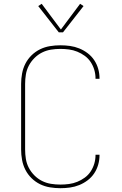

<svg xmlns="http://www.w3.org/2000/svg" viewBox="-20 -981 640 1009"><path d="M297 8Q270 8 242.5 3.5Q215 -1 190.5 -13Q166 -25 146 -44.5Q126 -64 113.5 -88.5Q101 -113 96 -140.5Q91 -168 91 -195V-540Q91 -567 96 -594.5Q101 -622 113.5 -646.5Q126 -671 146 -690.5Q166 -710 190.5 -722Q215 -734 242.5 -738.5Q270 -743 297 -743Q323 -743 348 -739.5Q373 -736 396.5 -726.5Q420 -717 440.5 -701.5Q461 -686 475 -665Q489 -644 496 -619.5Q503 -595 503 -570Q503 -569 503 -568.5Q503 -568 503 -567H482Q482 -568 482 -568.5Q482 -569 482 -569Q482 -592 475.5 -614Q469 -636 456.5 -655Q444 -674 425.5 -687.5Q407 -701 386 -709.5Q365 -718 342.5 -721Q320 -724 297 -724Q272 -724 247.5 -720Q223 -716 201 -705Q179 -694 161 -676Q143 -658 131.5 -636Q120 -614 116 -589.5Q112 -565 112 -540V-195Q112 -170 116 -145.5Q120 -121 131.5 -99Q143 -77 161 -59Q179 -41 201 -30Q223 -19 247.5 -15Q272 -11 297 -11Q320 -11 342.5 -14Q365 -17 386 -25.5Q407 -34 425.5 -47.5Q444 -61 456.5 -80Q469 -99 475.5 -121Q482 -143 482 -166Q482 -166 482 -166.5Q482 -167 482 -168H503Q503 -167 503 -166.5Q503 -166 503 -165Q503 -140 496 -115.5Q489 -91 475 -70Q461 -49 440.5 -33.5Q420 -18 396.5 -8.5Q373 1 348 4.5Q323 8 297 8ZM289 -811 181 -949 199 -961 300 -826 401 -961 419 -949 311 -811Z"/></svg>

Font: Zed Sans Thin Extended
Style: Regular
Weight: 100
Width: 7
Designer: Belleve Invis
Foundry: Belleve Invis
Version: Version 1.0.0; ttfautohint (v1.8.4)